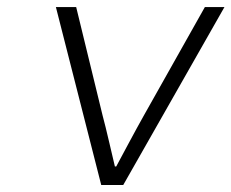

<svg xmlns="http://www.w3.org/2000/svg" viewBox="-20 -530 663 550"><path d="M270 0 140.1 -509.8H198.2L273.9 -199.2Q281.7 -170.4 293.5 -119.6Q305.2 -68.8 309.1 -53.2H313Q316.4 -59.6 345.7 -114.3Q375 -168.9 392.1 -199.2L566.9 -509.8H623L333 0Z"/></svg>

Font: Office Code Pro Light Italic
Style: Regular
Weight: 300
Italic angle: -9°
Designer: Nathan Rutzky & Paul D. Hunt
Foundry: Adobe Systems Incorporated
Version: Version 1.004;PS 001.004;hotconv 1.0.70;makeotf.lib2.5.58329